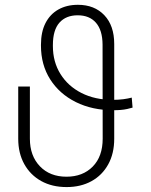

<svg xmlns="http://www.w3.org/2000/svg" viewBox="-20 -757 617 787"><path d="M520 -356.9 523.4 -315.9Q513.7 -313 501.5 -310.3Q489.3 -307.6 475.1 -306.4Q460.9 -305.2 444.8 -305.2Q357.9 -305.2 290.8 -338.6Q223.6 -372.1 185.8 -431.6Q147.9 -491.2 147.9 -569.8V-573.7Q147.9 -626 166.5 -662.4Q185.1 -698.7 219.2 -718Q253.4 -737.3 299.3 -737.3Q367.2 -737.3 407.7 -694.6Q448.2 -651.9 448.2 -576.7V-188.5Q448.2 -127.9 423.6 -83.3Q398.9 -38.6 355 -14.4Q311 9.8 252.9 9.8Q193.4 9.8 148.9 -14.9Q104.5 -39.6 79.6 -84.2Q54.7 -128.9 54.7 -188.5V-402.3H102.5V-188.5Q102.5 -118.2 143.6 -75.4Q184.6 -32.7 252.4 -32.7Q319.3 -32.7 360.1 -74.2Q400.9 -115.7 400.9 -188.5L400.4 -574.7Q399.9 -633.3 373.3 -663.8Q346.7 -694.3 298.3 -694.3Q250.5 -694.3 223.6 -664.1Q196.8 -633.8 196.8 -572.3V-567.9Q196.8 -503.4 227.8 -453.6Q258.8 -403.8 314.2 -375.7Q369.6 -347.7 442.4 -347.7Q454.1 -347.7 464.8 -348.4Q475.6 -349.1 485.4 -350.3Q495.1 -351.6 503.9 -353.3Q512.7 -355 520 -356.9Z"/></svg>

Font: Inter 24pt ExtraLight
Style: Regular
Weight: 250
Designer: Rasmus Andersson
Foundry: rsms
Version: Version 4.001;git-66647c0bb